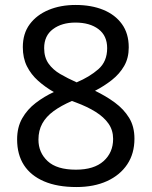

<svg xmlns="http://www.w3.org/2000/svg" viewBox="-20 -744 612 774"><path d="M285 -724Q348 -724 396 -704.5Q444 -685 471.5 -647Q499 -609 499 -553Q499 -510 480.5 -478Q462 -446 431 -421.5Q400 -397 363 -378Q407 -357 443 -330.5Q479 -304 500.5 -269Q522 -234 522 -185Q522 -125 493 -81.5Q464 -38 411.5 -14Q359 10 288 10Q211 10 157.5 -13Q104 -36 76.5 -78.5Q49 -121 49 -182Q49 -231 69.5 -267Q90 -303 124 -329Q158 -355 197 -373Q162 -393 133.5 -418.5Q105 -444 88.5 -477Q72 -510 72 -554Q72 -609 100 -646.5Q128 -684 176 -704Q224 -724 285 -724ZM135 -181Q135 -129 172 -94.5Q209 -60 286 -60Q359 -60 397.5 -94.5Q436 -129 436 -184Q436 -219 417.5 -245.5Q399 -272 365.5 -293Q332 -314 286 -331L270 -337Q226 -318 196 -296Q166 -274 150.5 -246Q135 -218 135 -181ZM284 -653Q229 -653 193.5 -626.5Q158 -600 158 -550Q158 -513 175.5 -488Q193 -463 223 -445.5Q253 -428 289 -412Q341 -434 376.5 -465Q412 -496 412 -550Q412 -600 377 -626.5Q342 -653 284 -653Z"/></svg>

Font: Noto Sans Cham
Style: Regular
Weight: 400
Designer: Monotype Design Team
Foundry: Monotype Imaging Inc.
Version: Version 2.002